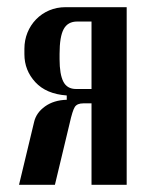

<svg xmlns="http://www.w3.org/2000/svg" viewBox="-20 -515 407 535"><path d="M333 0H235V-227H212Q195 -227 188.5 -217Q182 -207 174 -171L133 0H33L75 -175Q81 -201 105.5 -218.5Q130 -236 166 -237V-249Q109 -253 78.5 -286Q48 -319 48 -364V-379Q48 -403 56.5 -424Q65 -445 80.5 -461Q96 -477 117 -486Q138 -495 163 -495H333ZM146 -350Q146 -308 156.5 -287.5Q167 -267 192 -267H235V-455H195Q169 -455 157.5 -434Q146 -413 146 -365Z"/></svg>

Font: Moniqa Paragraph
Style: Bold
Weight: 700
Designer: Rajesh Rajput
Foundry: Rajesh Rajput
Version: Version 1.000